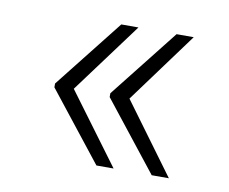

<svg xmlns="http://www.w3.org/2000/svg" viewBox="-52 -603 592 496"><g transform="rotate(10 244.5 -355.0)"><path d="M87 -350V-360L229 -540H274L137 -355L274 -170H229ZM232 -350V-360L374 -540H419L283 -355L419 -170H374Z"/></g></svg>

Font: Freesentation 2 ExtraLight
Style: Regular
Weight: 260
Designer: glyphs from Roboto by Christian Robertson / Hangul glyphs from Noto Sans CJK(Source Han Sans) by Jang Soo-young and Kang
Foundry: PT&
Version: Version 2.001